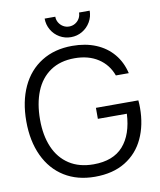

<svg xmlns="http://www.w3.org/2000/svg" viewBox="-98 -990 902 1083"><g transform="rotate(-10 352.5 -449.0)"><path d="M232.5 -913H293.5Q293.5 -894.5 302.8 -879Q312 -863.5 327.5 -854.2Q343 -845 361.5 -845Q380 -845 395.8 -854.2Q411.5 -863.5 420.5 -879Q429.5 -894.5 429.5 -913H490.5Q490.5 -878 473 -848.2Q455.5 -818.5 426 -801.2Q396.5 -784 361.5 -784Q326.5 -784 296.8 -801.2Q267 -818.5 249.8 -848.2Q232.5 -878 232.5 -913ZM30 -360Q30 -473 69.2 -557.5Q108.5 -642 182.8 -688.2Q257 -734.5 358.5 -734.5Q434.5 -734.5 494 -709.8Q553.5 -685 592.5 -638.5Q631.5 -592 646.5 -527.5H572.5Q549.5 -591.5 494.2 -627.5Q439 -663.5 359.5 -663.5Q277 -663.5 220.5 -625Q164 -586.5 136 -517.2Q108 -448 108 -355.5Q108 -265 137 -197.5Q166 -130 223.2 -92.8Q280.5 -55.5 362.5 -55.5Q475 -55.5 532.5 -120.5Q590 -185.5 596 -304H430V-367H673Q675 -346.5 675 -324.5Q675 -225.5 639.2 -148.8Q603.5 -72 532.5 -28.5Q461.5 15 358.5 15Q257.5 15 183.5 -31Q109.5 -77 69.8 -161.8Q30 -246.5 30 -360Z"/></g></svg>

Font: CCSD_manrope
Style: Regular
Weight: 400
Designer: Mikhail Sharanda
Foundry: Mikhail Sharanda
Version: Version 4.503